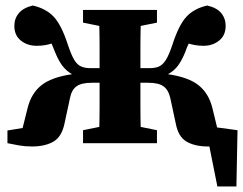

<svg xmlns="http://www.w3.org/2000/svg" viewBox="-20 -519 881 696"><path d="M7 0V-46L62 -55L80 -127Q93 -180 129.5 -209.5Q166 -239 241 -250Q220 -262 205.5 -281.5Q191 -301 178 -334Q175 -341 172.5 -347.5Q170 -354 167 -361Q154 -357 141 -355Q128 -353 113 -353Q79 -353 55.5 -372Q32 -391 32 -425Q32 -452 48.5 -471.5Q65 -491 99 -499Q147 -488 175 -458Q203 -428 226 -357Q238 -321 248.5 -303Q259 -285 273 -278.5Q287 -272 307 -272H341Q341 -307 341 -348Q341 -389 340 -425L281 -437V-483H549V-437L490 -425Q489 -388 489 -346Q489 -304 489 -272H523Q544 -272 557.5 -278.5Q571 -285 582 -303Q593 -321 605 -357Q628 -428 655.5 -458Q683 -488 731 -499Q766 -491 782 -471.5Q798 -452 798 -425Q798 -391 774.5 -372Q751 -353 718 -353Q690 -353 664 -361Q661 -354 658 -347.5Q655 -341 653 -334Q640 -301 625.5 -281.5Q611 -262 589 -250Q664 -239 700.5 -209.5Q737 -180 750 -127L767 -57L841 -47L837 157H768L739 12H734Q687 12 656.5 -5.5Q626 -23 617 -72L597 -165Q590 -194 572 -206.5Q554 -219 517 -219H489Q489 -180 489 -137.5Q489 -95 490 -59L549 -47V0H281V-47L340 -59Q341 -95 341 -137.5Q341 -180 341 -219H313Q276 -219 258 -206.5Q240 -194 234 -165L214 -72Q204 -23 173.5 -5.5Q143 12 96 12Q71 12 48 8Q25 4 7 0Z"/></svg>

Font: Source Serif 4
Style: Bold
Weight: 700
Designer: Frank Grießhammer
Foundry: Adobe
Version: Version 4.005;hotconv 1.1.0;makeotfexe 2.6.0